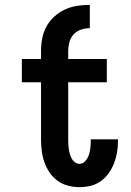

<svg xmlns="http://www.w3.org/2000/svg" viewBox="-20 -763 540 791"><path d="M149 -553Q149 -579 154 -605Q159 -631 171.5 -654Q184 -677 204 -695Q224 -713 248 -724Q272 -735 298 -739Q324 -743 350 -743V-647Q332 -647 314 -641Q296 -635 283.5 -621.5Q271 -608 266 -589.5Q261 -571 261 -553ZM307 8Q284 8 260.5 2Q237 -4 217.5 -18Q198 -32 184.5 -52Q171 -72 163 -94.5Q155 -117 152 -141Q149 -165 149 -189V-424H70V-520H149V-553H261V-520H420V-424H261V-189Q261 -178 261.5 -168Q262 -158 263.5 -148Q265 -138 268 -128Q271 -118 275.5 -109.5Q280 -101 288.5 -94.5Q297 -88 307 -88Q322 -88 332 -100Q342 -112 346.5 -126Q351 -140 352.5 -155Q354 -170 354 -184V-189H466V-180Q466 -157 462 -134Q458 -111 449.5 -89.5Q441 -68 427.5 -49Q414 -30 395 -16.5Q376 -3 353.5 2.5Q331 8 307 8Z"/></svg>

Font: Iosevka Fixed
Style: Bold
Weight: 700
Monospace: yes
Designer: Belleve Invis
Foundry: Belleve Invis
Version: Version 32.3.0